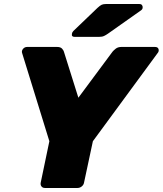

<svg xmlns="http://www.w3.org/2000/svg" viewBox="-20 -933 808 953"><path d="M203 0Q192 0 186 -7.5Q180 -15 182 -26L225 -232L90 -669Q86 -680 94 -690Q102 -700 115 -700H263Q281 -700 288.5 -691Q296 -682 297 -677L369 -448L539 -677Q543 -682 554 -691Q565 -700 583 -700H749Q764 -700 767 -689Q770 -678 762 -669L441 -232L397 -26Q395 -15 385.5 -7.5Q376 0 365 0ZM350 -750Q334 -750 337 -765Q338 -773 344 -779L464 -894Q477 -906 485 -909.5Q493 -913 505 -913H672Q681 -913 685 -907.5Q689 -902 688 -894Q687 -886 679 -881L516 -766Q506 -759 496.5 -754.5Q487 -750 472 -750Z"/></svg>

Font: Rubik Light ExtraBold
Style: Italic
Weight: 800
Italic angle: -12°
Version: Version 2.104